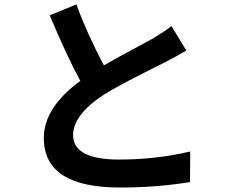

<svg xmlns="http://www.w3.org/2000/svg" viewBox="-20 -797 1017 858"><path d="M812.5 -571.3Q763.7 -542 716.8 -518.6Q501 -411.1 442.4 -373Q306.6 -283.2 306.6 -193.4Q306.6 -84 511.7 -84Q678.7 -84 830.1 -120.1L829.1 16.6Q680.7 41 515.6 41Q175.8 41 175.8 -179.7Q175.8 -316.4 338.9 -435.5Q281.2 -541 202.1 -728.5L321.3 -777.3Q368.2 -648.4 444.3 -504.9Q491.2 -532.2 569.3 -574.2Q647.5 -616.2 658.2 -622.1Q723.6 -661.1 746.1 -680.7Z"/></svg>

Font: Min Sans Bold
Style: Regular
Weight: 700
Designer: Jinseong-Kim, NotoSansCJK, Nunito
Foundry: Jinseong-Kim
Version: Version 1.400;Glyphs 3.1.2 (3151)